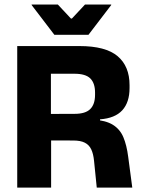

<svg xmlns="http://www.w3.org/2000/svg" viewBox="-20 -847 645 867"><path d="M416.9 0 404.7 -120.4Q401.6 -152.5 391.9 -172.7Q382.3 -192.9 362.9 -202.7Q343.6 -212.5 311 -212.5L166.5 -213V-332.4L317 -332.9Q366 -332.9 387.6 -354.6Q409.2 -376.2 409.2 -419V-429.1Q409.2 -471.6 387.8 -492.8Q366.4 -514 316.4 -514H165.5V-639H339.1Q456.7 -639 510.9 -593.5Q565 -548 565 -462.3V-449.5Q565 -384.8 532.1 -348.9Q499.1 -313 431.7 -308.2V-286.2L399.4 -307.3Q457.7 -303.3 489.7 -283.5Q521.7 -263.6 536.9 -227.8Q552.1 -191.9 558.9 -138.8L577.3 0ZM57.8 0V-639H209.9V-289.6L210.8 -231.5V0ZM225.4 -690 122.8 -824.3V-826.5H241.2L300.3 -763.3H304.7L363.8 -826.5H482.2V-824.3L379.6 -690Z"/></svg>

Font: Anek Latin Medium
Style: Regular
Weight: 500
Designer: Yesha Goshar
Foundry: Ek Type
Version: Version 1.003